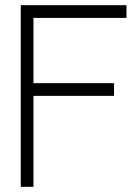

<svg xmlns="http://www.w3.org/2000/svg" viewBox="-20 -720 518 740"><path d="M60 0V-700H467.5V-651H109V-399.5H419.5V-350.5H109V0Z"/></svg>

Font: Urbanist ExtraLight
Style: Regular
Weight: 200
Designer: Corey Hu
Foundry: Corey Hu
Version: Version 1.330; ttfautohint (v1.8.4.7-5d5b)